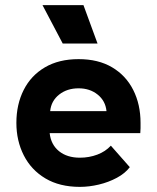

<svg xmlns="http://www.w3.org/2000/svg" viewBox="-20 -713 613 750"><path d="M413 -144 487 -60Q469 -36 436.5 -18.5Q404 -1 366 8Q328 17 292 17Q213 17 157.5 -16Q102 -49 73 -106Q44 -163 44 -233Q44 -305 72.5 -361.5Q101 -418 155.5 -450Q210 -482 287 -482Q364 -482 418 -450Q472 -418 500.5 -361.5Q529 -305 529 -233Q529 -221 529 -212.5Q529 -204 528 -193H174Q179 -148 210.5 -122.5Q242 -97 292 -97Q328 -97 360 -109Q392 -121 413 -144ZM176 -279H396Q392 -319 361.5 -343.5Q331 -368 287 -368Q242 -368 211 -343.5Q180 -319 176 -279ZM306 -693 361 -543H225L146 -693Z"/></svg>

Font: Kreadon
Style: Bold
Weight: 700
Designer: Reiya WATANABE
Foundry: StudioGnu
Version: Version 1.003; ttfautohint (v1.8.4.7-5d5b);gftools[0.9.32]